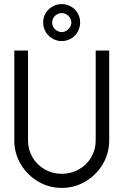

<svg xmlns="http://www.w3.org/2000/svg" viewBox="-20 -912 604 939"><path d="M50 -225V-665H117V-225Q117 -180 139 -142.5Q161 -105 199 -83.5Q237 -62 282 -62Q327 -62 365.5 -83.5Q404 -105 426 -142.5Q448 -180 448 -225V-665H514V-225Q514 -162 482.5 -109Q451 -56 398 -24.5Q345 7 282 7Q219 7 166 -24.5Q113 -56 81.5 -109Q50 -162 50 -225ZM206 -752Q191 -775 191 -802Q191 -826 202 -845.5Q213 -865 232 -877Q254 -892 282 -892Q304 -892 324.5 -881.5Q345 -871 357 -852Q372 -830 372 -802Q372 -780 361.5 -759.5Q351 -739 332 -726Q308 -711 282 -711Q259 -711 239 -722Q219 -733 206 -752ZM256 -840Q241 -831 236 -811L235 -802Q235 -789 243 -776Q250 -766 260.5 -760.5Q271 -755 282 -755Q294 -755 307 -763Q317 -770 323 -780.5Q329 -791 329 -802Q329 -814 321 -827Q305 -848 282 -848Q267 -848 256 -840Z"/></svg>

Font: Sulphur Point
Style: Regular
Weight: 400
Designer: Noponies / Dale Sattler
Foundry: Noponies
Version: Version 1.000; ttfautohint (v1.8)